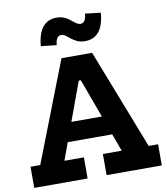

<svg xmlns="http://www.w3.org/2000/svg" viewBox="-105 -1098 1033 1185"><g transform="rotate(-10 412.0 -505.5)"><path d="M618.5 -361.5V-242H199V-361.5ZM753 -132.5H812V0H466V-132.5H584L380.5 -687.5L456.5 -604.5H358.5L428.5 -687.5L225 -132.5H347V0H12.5V-132.5H73.5L317 -759H509ZM507.5 -1005 605 -993.5Q598.5 -915 566.8 -876.2Q535 -837.5 480.5 -837.5Q450.5 -837.5 428 -848.2Q405.5 -859 384.5 -877Q369.5 -890 359.8 -895.2Q350 -900.5 339.5 -900.5Q322.5 -900.5 313.5 -886.2Q304.5 -872 302 -843.5L204.5 -854.5Q211 -933 242.8 -972Q274.5 -1011 329.5 -1011Q359.5 -1011 382.2 -1000Q405 -989 426.5 -970Q442 -957 451.5 -952.2Q461 -947.5 470 -947.5Q487 -947.5 496.2 -962Q505.5 -976.5 507.5 -1005Z"/></g></svg>

Font: Hepta Slab
Style: Bold
Weight: 700
Designer: Michael LaGattuta
Foundry: Michael LaGattuta
Version: Version 1.100